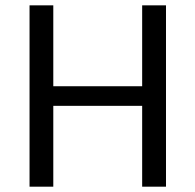

<svg xmlns="http://www.w3.org/2000/svg" viewBox="-20 -702 735 722"><path d="M514.6 -681.9V-377.7H180.4V-681.9H91.1V0H180.4V-304H514.6V0H604.2V-681.9Z"/></svg>

Font: Estedad-FD-VF Thin
Style: Regular
Weight: 100
Designer: Amin Abedi
Version: Version 5.0